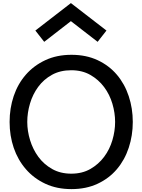

<svg xmlns="http://www.w3.org/2000/svg" viewBox="-20 -1248 946 1276"><path d="M451.2 -1227.5 687.5 -1045 628.8 -970 451.2 -1107.5 273.8 -970 215 -1045ZM455 8.8Q357.5 8.8 281.2 -26.9Q205 -62.5 151.9 -123.8Q98.8 -185 71.2 -265.6Q43.8 -346.2 43.8 -437.5Q43.8 -528.8 71.2 -610Q98.8 -691.2 151.9 -751.9Q205 -812.5 281.2 -848.1Q357.5 -883.8 455 -883.8Q552.5 -883.8 628.8 -848.1Q705 -812.5 756.9 -751.2Q808.8 -690 835.6 -608.8Q862.5 -527.5 862.5 -437.5Q862.5 -347.5 835.6 -266.2Q808.8 -185 756.9 -123.8Q705 -62.5 628.8 -26.9Q552.5 8.8 455 8.8ZM161.2 -437.5Q161.2 -377.5 180 -316.2Q198.8 -255 235 -205.6Q271.2 -156.2 326.2 -125Q381.2 -93.8 453.8 -93.8Q526.2 -93.8 580.6 -125Q635 -156.2 671.9 -205.6Q708.8 -255 726.9 -316.2Q745 -377.5 745 -437.5Q745 -497.5 726.9 -558.8Q708.8 -620 671.9 -669.4Q635 -718.8 580.6 -750Q526.2 -781.2 453.8 -781.2Q380 -781.2 325 -750.6Q270 -720 233.8 -670.6Q197.5 -621.2 179.4 -560Q161.2 -498.8 161.2 -437.5Z"/></svg>

Font: Abordage
Style: Regular
Weight: 400
Designer: Ange Degheest & Eugénie Bidaut
Foundry: Velvetyne Type Foundry
Version: Version 1.000;FEAKit 1.0